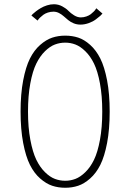

<svg xmlns="http://www.w3.org/2000/svg" viewBox="-20 -874 610 905"><path d="M359 -758Q342 -758 327 -764.2Q312 -770.5 301.2 -779.5Q290.5 -788.5 280.2 -797.5Q270 -806.5 257.8 -812.8Q245.5 -819 232 -819Q218.5 -819 205.5 -814.8Q192.5 -810.5 184.2 -804.2Q176 -798 169.5 -791.8Q163 -785.5 160 -781L157 -777L128 -801Q129 -802.5 134.2 -807.8Q139.5 -813 150 -821Q160.5 -829 172.8 -836.2Q185 -843.5 201.5 -848.8Q218 -854 234 -854Q255 -854 273.2 -844.2Q291.5 -834.5 302.5 -823Q313.5 -811.5 329.2 -801.8Q345 -792 361 -792Q374.5 -792 387.2 -796.5Q400 -801 408 -807.2Q416 -813.5 422.2 -819.8Q428.5 -826 431 -830.5L434 -835L463 -810Q460 -806 452.5 -799.2Q445 -792.5 431.2 -782.2Q417.5 -772 398 -765Q378.5 -758 359 -758ZM287.5 11Q254.5 11 226 1.5Q197.5 -8 169.2 -32.8Q141 -57.5 121.2 -96.8Q101.5 -136 89.2 -200.2Q77 -264.5 77 -348Q77 -431 89.2 -495Q101.5 -559 121.2 -598.2Q141 -637.5 169.2 -662.2Q197.5 -687 226 -696.5Q254.5 -706 287.5 -706Q320 -706 348.5 -696.8Q377 -687.5 405 -662.5Q433 -637.5 452.8 -598.2Q472.5 -559 484.8 -495Q497 -431 497 -348Q497 -264.5 484.8 -200.2Q472.5 -136 452.8 -96.8Q433 -57.5 405 -32.8Q377 -8 348.5 1.5Q320 11 287.5 11ZM287.5 -22Q312.5 -22 335.5 -30.8Q358.5 -39.5 382.2 -62.5Q406 -85.5 423.2 -121Q440.5 -156.5 451.2 -215Q462 -273.5 462 -348Q462 -422.5 451.2 -480.5Q440.5 -538.5 423.2 -574Q406 -609.5 382.2 -632.5Q358.5 -655.5 335.5 -664.2Q312.5 -673 287.5 -673Q262 -673 238.8 -664.2Q215.5 -655.5 192 -632.5Q168.5 -609.5 151 -574Q133.5 -538.5 122.8 -480.5Q112 -422.5 112 -348Q112 -273.5 123 -215Q134 -156.5 151.2 -121Q168.5 -85.5 192 -62.5Q215.5 -39.5 238.8 -30.8Q262 -22 287.5 -22Z"/></svg>

Font: League Mono Narrow Thin
Style: Regular
Weight: 100
Width: 3
Designer: Tyler Finck
Foundry: The League of Moveable Type / Tyler Finck
Version: Version 2.210